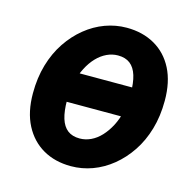

<svg xmlns="http://www.w3.org/2000/svg" viewBox="-100 -762 871 873"><g transform="rotate(15 335.0 -325.0)"><path d="M308 12Q233 12 176.5 -20.5Q120 -53 88 -114.5Q56 -176 56 -264Q56 -337 74 -398.5Q92 -460 124.5 -508.5Q157 -557 199.5 -591.5Q242 -626 291 -644Q340 -662 392 -662Q467 -662 524 -629.5Q581 -597 612.5 -535.5Q644 -474 644 -386Q644 -313 626 -251.5Q608 -190 575.5 -141.5Q543 -93 500.5 -58.5Q458 -24 409 -6Q360 12 308 12ZM314 -120Q341 -120 366.5 -132Q392 -144 413.5 -167Q435 -190 451.5 -221.5Q468 -253 477 -292Q486 -331 486 -376Q486 -428 475.5 -462Q465 -496 443 -513Q421 -530 386 -530Q359 -530 333.5 -518Q308 -506 286.5 -483.5Q265 -461 248.5 -429Q232 -397 223 -358Q214 -319 214 -274Q214 -222 224.5 -188Q235 -154 257 -137Q279 -120 314 -120ZM161 -266 189 -406H563L535 -266Z"/></g></svg>

Font: Source Sans 3 Black
Style: Italic
Weight: 900
Italic angle: -11°
Designer: Paul D. Hunt
Foundry: Adobe
Version: Version 3.052;hotconv 1.1.0;makeotfexe 2.6.0